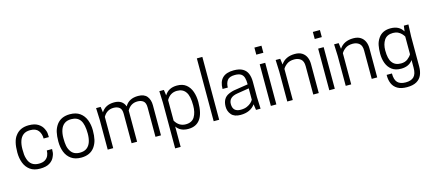

<svg xmlns="http://www.w3.org/2000/svg" viewBox="-67 -1475 5296 2361"><g transform="rotate(-15 2580.5 -294.5)"><path d="M270 11Q192 11 143.5 -24.5Q95 -60 72 -120Q49 -180 49 -253Q49 -401 101 -464Q158 -541 270 -541Q345 -541 389.5 -512.5Q434 -484 453 -441Q467 -412 470 -390Q473 -368 473 -336H406Q406 -396 375 -437Q344 -478 271 -478Q216 -478 183 -452Q150 -426 135 -380.5Q120 -335 120 -277Q120 -236 122.5 -208Q125 -180 135 -150Q166 -52 271 -52Q321 -52 350.5 -71Q380 -90 393 -120Q406 -150 406 -184H473Q473 -156 470 -135Q467 -114 454 -87Q436 -44 391.5 -16.5Q347 11 270 11Z M794 11Q717 11 667.5 -24Q618 -59 594.5 -118.5Q571 -178 571 -253Q571 -322 582.5 -372Q594 -422 624 -464Q681 -541 794 -541Q872 -541 921 -505.5Q970 -470 993.5 -410Q1017 -350 1017 -277Q1017 -208 1005.5 -158Q994 -108 964 -66Q907 11 794 11ZM794 -52Q849 -52 882.5 -78Q916 -104 931 -149.5Q946 -195 946 -253Q946 -371 909.5 -424.5Q873 -478 794 -478Q739 -478 705.5 -452Q672 -426 657 -380.5Q642 -335 642 -277Q642 -218 649.5 -178.5Q657 -139 679 -107Q715 -52 794 -52Z M1810 0H1740V-374Q1740 -433 1711.5 -455.5Q1683 -478 1638 -478Q1551 -478 1506 -398V0H1436V-374Q1436 -433 1407.5 -455.5Q1379 -478 1334 -478Q1247 -478 1202 -398V0H1132V-380L1126 -530H1184L1194 -458Q1245 -541 1358 -541Q1464 -541 1495 -453Q1544 -541 1662 -541Q1740 -541 1775 -497Q1810 -453 1810 -384Z M2007 200H1937V-380L1931 -530H1989L1999 -458Q2048 -541 2157 -541Q2229 -541 2273.5 -505.5Q2318 -470 2339 -410Q2360 -350 2360 -277Q2360 11 2157 11Q2055 11 2007 -60ZM2141 -52Q2220 -52 2254 -108Q2288 -164 2288 -253Q2288 -374 2252 -424Q2216 -478 2141 -478Q2054 -478 2007 -396V-134Q2055 -52 2141 -52Z M2551 0H2481V-800H2551Z M2822 11Q2743 11 2706 -32Q2669 -75 2669 -134Q2669 -242 2751 -279Q2794 -299 2842 -305L3002 -330Q3002 -380 2992.5 -413.5Q2983 -447 2956.5 -464.5Q2930 -482 2879 -482Q2808 -482 2782 -446Q2756 -410 2756 -355H2689Q2689 -541 2880 -541Q2951 -541 2993.5 -516.5Q3036 -492 3054 -447.5Q3072 -403 3072 -344V-150L3078 0H3020L3009 -74Q2948 11 2822 11ZM2840 -50Q2887 -50 2920 -64.5Q2953 -79 2973 -98Q2993 -117 3002 -134V-279L2848 -254Q2739 -236 2739 -149Q2739 -50 2840 -50Z M3279 0H3209V-530H3279ZM3289 -655H3199V-745H3289Z M3819 0H3749V-361Q3749 -424 3716.5 -451Q3684 -478 3634 -478Q3575 -478 3539 -451.5Q3503 -425 3488 -396V0H3418V-380L3412 -530H3470L3480 -455Q3537 -541 3658 -541Q3714 -541 3749.5 -518Q3785 -495 3802 -456.5Q3819 -418 3819 -371Z M4023 0H3953V-530H4023ZM4033 -655H3943V-745H4033Z M4563 0H4493V-361Q4493 -424 4460.5 -451Q4428 -478 4378 -478Q4319 -478 4283 -451.5Q4247 -425 4232 -396V0H4162V-380L4156 -530H4214L4224 -455Q4281 -541 4402 -541Q4458 -541 4493.5 -518Q4529 -495 4546 -456.5Q4563 -418 4563 -371Z M4888 211Q4813 211 4768 184.5Q4723 158 4703 113Q4683 68 4683 13V0H4750Q4750 80 4783.5 115Q4817 150 4887 150Q4957 150 4991.5 115Q5026 80 5026 1V-97Q4977 -27 4876 -27Q4804 -27 4759.5 -60.5Q4715 -94 4694 -149.5Q4673 -205 4673 -273Q4673 -331 4682.5 -379Q4692 -427 4721 -468Q4772 -541 4876 -541Q4986 -541 5034 -459L5044 -530H5102L5096 -380V5Q5096 65 5076 111.5Q5056 158 5010 184.5Q4964 211 4888 211ZM4891 -90Q4943 -90 4977 -116.5Q5011 -143 5026 -171V-396Q5016 -414 4998 -433Q4980 -452 4953.5 -465Q4927 -478 4891 -478Q4813 -478 4778.5 -425.5Q4744 -373 4744 -295Q4744 -185 4780 -140Q4816 -90 4891 -90Z"/></g></svg>

Font: Tanohe Sans
Style: Regular
Weight: 400
Designer: Village Type and Design LLC & Cristiano Sobral
Foundry: Cooper Hewitt Smithsonian Design Museum
Version: Version 1.00;September 29, 2021;FontCreator 13.0.0.2655 64-b